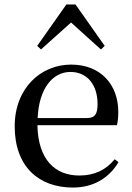

<svg xmlns="http://www.w3.org/2000/svg" viewBox="-20 -827 594 862"><path d="M307 15C399 15 469 -27 512 -99L495 -112C456 -65 406 -39 336 -39C229 -39 151 -108 148 -265H505C509 -281 511 -301 511 -325C511 -445 434 -537 299 -537C164 -537 46 -432 46 -260C46 -78 155 15 307 15ZM149 -297C155 -432 218 -504 296 -504C372 -504 418 -446 418 -360C418 -316 407 -297 370 -297ZM433 -605 450 -621 319 -807H278L147 -621L164 -605L299 -726Z"/></svg>

Font: Noto Serif KR Medium
Style: Regular
Weight: 500
Designer: Ryoko NISHIZUKA 西塚涼子 (kana & ideographs); Frank Grießhammer (Latin, Greek & Cyrillic); Wenlong ZHANG 张文龙 (bopomofo); San
Foundry: Adobe
Version: Version 2.001;hotconv 1.1.0;makeotfexe 2.6.0